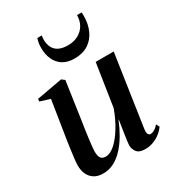

<svg xmlns="http://www.w3.org/2000/svg" viewBox="-185 -864 891 982"><g transform="rotate(-30 261.0 -373.5)"><path d="M134.5 11.5Q103.5 11.5 82.8 -1.5Q62 -14.5 51.5 -37Q41 -59.5 41 -89Q41 -101.5 43.8 -126.2Q46.5 -151 50.5 -179.8Q54.5 -208.5 58.2 -233.2Q62 -258 64 -269.5L93 -453L34 -471.5L36 -486L187.5 -513.5L205 -500L172.5 -276Q170 -259.5 166.2 -234.8Q162.5 -210 159.2 -184.2Q156 -158.5 153.8 -137.8Q151.5 -117 151.5 -108.5Q151.5 -92 155 -80.2Q158.5 -68.5 166.8 -62.8Q175 -57 189 -57Q215.5 -57 244.5 -83Q273.5 -109 300.5 -153.2Q327.5 -197.5 347 -251.5L385.5 -502.5H492L429 -78.5Q427 -62 431 -52.2Q435 -42.5 445.5 -42.5Q455.5 -42.5 468.2 -49.8Q481 -57 493 -71.5L503 -52.5Q492 -36 473.8 -21.5Q455.5 -7 432.5 2Q409.5 11 383.5 11Q347.5 11 334 -7Q320.5 -25 320.5 -47.5Q320.5 -52.5 322.5 -68.5Q324.5 -84.5 327.8 -106.2Q331 -128 334.5 -150Q338 -172 340.5 -188H339Q322.5 -147.5 301.5 -111.5Q280.5 -75.5 255 -47.8Q229.5 -20 199.5 -4.2Q169.5 11.5 134.5 11.5ZM302 -571Q260 -571 233 -588.5Q206 -606 192.8 -635.8Q179.5 -665.5 179.5 -702Q179.5 -723 182.2 -735.2Q185 -747.5 188 -757.5H214.5Q214 -754.5 213 -749Q212 -743.5 212 -732Q212 -708.5 221.2 -688.8Q230.5 -669 251.2 -657.8Q272 -646.5 306.5 -646.5Q341.5 -646.5 367.5 -660.8Q393.5 -675 408 -700Q422.5 -725 422.5 -757.5H450Q450 -753 450.2 -749Q450.5 -745 450.5 -737Q450.5 -689 433.5 -651.5Q416.5 -614 383.5 -592.5Q350.5 -571 302 -571Z"/></g></svg>

Font: Merriweather 144pt Medium
Style: Italic
Weight: 500
Italic angle: -7.8°
Version: Version 2.101